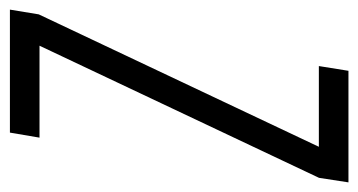

<svg xmlns="http://www.w3.org/2000/svg" viewBox="-224 -548 740 397"><g transform="rotate(90 146.5 -350.0)"><path d="M-31.6 0 -21.8 -59.6 252 -638.8H85.1L94.9 -700H325.6L316.2 -639.1L43 -61.2H233.1L222.7 0Z"/></g></svg>

Font: Georama ExtraCondensed Thin
Style: Italic
Weight: 100
Width: 2
Italic angle: -9°
Designer: Jean-Baptiste Levee
Foundry: Production Type
Version: Version 1.001